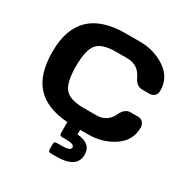

<svg xmlns="http://www.w3.org/2000/svg" viewBox="-208 -872 1233 1279"><g transform="rotate(30 408.5 -233.0)"><path d="M29.8 -356.4Q29.8 -704.1 392.1 -704.1H501Q611.8 -704.1 697 -646.5Q782.2 -588.9 782.2 -488.8Q782.2 -460 765.1 -447.5Q748 -435.1 731.9 -435.1H673.8Q628.9 -435.1 604 -488.8Q567.9 -565.9 483.9 -565.9H397Q290 -565.9 252 -520Q213.9 -474.1 213.9 -350.1Q213.9 -226.1 252 -179.9Q290 -133.8 397 -133.8H494.1Q578.1 -133.8 613.8 -210.9Q638.7 -265.1 684.1 -265.1H742.2Q765.1 -265.1 778.6 -248Q792 -231 792 -210.9Q792 -110.8 707 -53.5Q622.1 3.9 511.2 3.9H450.2V39.1Q559.1 47.9 559.1 131.8Q559.1 237.8 399.9 237.8H358.9Q338.9 237.8 338.9 217.8V176.8Q338.9 156.7 358.9 157.2H399.9Q464.8 157.2 464.8 131.6Q464.8 106 398.9 106H370.1Q350.1 106 350.1 85.9V2Q188 -9.3 108.9 -95.7Q29.8 -182.1 29.8 -356.4Z"/></g></svg>

Font: Days One
Style: Regular
Weight: 400
Designer: Alexander Kalachev, Alexey Maslov, Jovanny Lemonad
Foundry: Alexander Kalachev, Alexey Maslov, Jovanny Lemonad
Version: Version 1.002